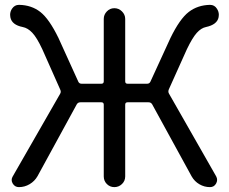

<svg xmlns="http://www.w3.org/2000/svg" viewBox="-20 -767 937 787"><path d="M671.9 -400.4Q668 -390.6 672.9 -382.8L866.2 -43.9Q874 -29.3 865.7 -14.6Q857.4 0 840.8 0Q817.4 0 797.4 -11.7Q777.3 -23.4 765.6 -43.9L603.5 -339.8Q598.6 -347.7 588.9 -347.7H502.9Q493.2 -347.7 493.2 -337.9V-43.9Q493.2 -25.4 480 -12.7Q466.8 0 448.7 0Q430.7 0 418 -12.7Q405.3 -25.4 405.3 -43.9V-337.9Q405.3 -347.7 395.5 -347.7H309.6Q299.8 -347.7 294.9 -339.8L133.8 -44.9Q122.1 -24.4 101.6 -12.2Q81.1 0 57.6 0Q41 0 32.2 -14.6Q23.4 -29.3 32.2 -43.9L226.6 -382.8Q231.4 -390.6 226.6 -400.4L153.3 -565.4Q130.9 -613.3 112.3 -632.8Q93.8 -652.3 73.2 -656.2Q28.3 -665 22.5 -696.3Q21.5 -701.2 21.5 -706.1Q21.5 -719.7 29.3 -731.4Q40 -747.1 57.6 -747.1Q57.6 -747.1 58.6 -747.1Q109.4 -746.1 145.5 -717.8Q181.6 -689.5 219.7 -611.3L300.8 -432.6Q304.7 -423.8 314.5 -423.8H395.5Q405.3 -423.8 405.3 -433.6V-689.5Q405.3 -707 418 -720.2Q430.7 -733.4 448.7 -733.4Q466.8 -733.4 480 -720.2Q493.2 -707 493.2 -689.5V-433.6Q493.2 -423.8 502.9 -423.8H583Q592.8 -423.8 596.7 -432.6L678.7 -611.3Q716.8 -689.5 753.4 -717.8Q790 -746.1 840.8 -747.1Q840.8 -747.1 840.8 -747.1Q859.4 -747.1 869.1 -731.4Q877 -719.7 877 -706.1Q877 -701.2 876 -696.3Q870.1 -666 824.2 -656.2Q804.7 -652.3 786.6 -632.3Q768.6 -612.3 746.1 -565.4Z"/></svg>

Font: irohamaru Regular
Style: Regular
Weight: 400
Designer: [Source Han Sans]
Ryoko NISHIZUKA  (kana & ideographs); Paul D. Hunt (Latin, Greek & Cyrillic); Wenlong ZHANG  (bopomofo
Version: Version 1.00